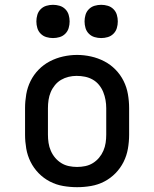

<svg xmlns="http://www.w3.org/2000/svg" viewBox="-20 -769 640 797"><path d="M300 8Q271 8 242 3Q213 -2 187 -15.5Q161 -29 140.5 -50Q120 -71 107 -97Q94 -123 89 -152Q84 -181 84 -210V-320Q84 -349 89 -378Q94 -407 107 -433Q120 -459 140.5 -480Q161 -501 187 -514.5Q213 -528 242 -534.5Q271 -541 300 -541Q329 -541 358 -534.5Q387 -528 413 -514.5Q439 -501 459.5 -480Q480 -459 493 -433Q506 -407 511 -378Q516 -349 516 -320V-210Q516 -181 511 -152Q506 -123 493 -97Q480 -71 459.5 -50Q439 -29 413 -15.5Q387 -2 358 3Q329 8 300 8ZM300 -76Q317 -76 334 -79.5Q351 -83 365.5 -92Q380 -101 391 -114Q402 -127 409 -143Q416 -159 418.5 -176Q421 -193 421 -210V-320Q421 -337 418 -354Q415 -371 408.5 -387Q402 -403 391 -416.5Q380 -430 365 -438.5Q350 -447 333 -450.5Q316 -454 298 -454Q281 -454 264.5 -450Q248 -446 233.5 -437.5Q219 -429 208 -415.5Q197 -402 190.5 -386.5Q184 -371 181.5 -354Q179 -337 179 -320V-210Q179 -193 181.5 -176Q184 -159 191 -143Q198 -127 209 -114Q220 -101 234.5 -92Q249 -83 266 -79.5Q283 -76 300 -76ZM400 -611Q386 -611 372.5 -615Q359 -619 349 -629Q339 -639 335 -652.5Q331 -666 331 -680Q331 -694 335 -707.5Q339 -721 349 -731Q359 -741 372.5 -745Q386 -749 400 -749Q414 -749 427.5 -745Q441 -741 451 -731Q461 -721 465 -707.5Q469 -694 469 -680Q469 -666 465 -652.5Q461 -639 451 -629Q441 -619 427.5 -615Q414 -611 400 -611ZM200 -611Q186 -611 172.5 -615Q159 -619 149 -629Q139 -639 135 -652.5Q131 -666 131 -680Q131 -694 135 -707.5Q139 -721 149 -731Q159 -741 172.5 -745Q186 -749 200 -749Q214 -749 227.5 -745Q241 -741 251 -731Q261 -721 265 -707.5Q269 -694 269 -680Q269 -666 265 -652.5Q261 -639 251 -629Q241 -619 227.5 -615Q214 -611 200 -611Z"/></svg>

Font: Iosevka Slab Medium Extended
Style: Regular
Weight: 500
Width: 7
Monospace: yes
Designer: Belleve Invis
Foundry: Belleve Invis
Version: Version 11.1.1; ttfautohint (v1.8.3)